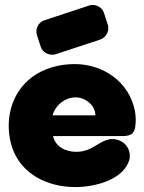

<svg xmlns="http://www.w3.org/2000/svg" viewBox="-20 -759 586 779"><path d="M283 -499C152 -499 42 -427 19 -294C12 -249 15 -205 29 -161C67 -50 175 0 286 0C358 0 470 -25 501 -100C513 -126 506 -158 484 -177C470 -189 453 -195 436 -195C428 -195 419 -193 410 -190C393 -184 377 -173 361 -164C338 -150 314 -143 290 -143C247 -143 206 -162 195 -207H480C484 -207 488 -207 492 -208C516 -210 527 -225 529 -247C532 -268 531 -290 527 -311C503 -428 398 -499 283 -499ZM402 -706C396 -726 376 -739 356 -739C351 -739 345 -738 340 -736L161 -677C135 -669 122 -641 130 -616L145 -570C151 -550 171 -537 192 -537C196 -537 201 -537 206 -539L385 -598C411 -606 426 -635 417 -660ZM367 -291H193C206 -335 246 -364 287 -364C326 -364 367 -332 367 -291Z"/></svg>

Font: Periwinkle
Style: Bold
Weight: 700
Version: Version 2.001